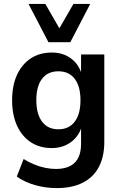

<svg xmlns="http://www.w3.org/2000/svg" viewBox="-20 -773 620 983"><path d="M271 190Q214 190 160.5 175Q107 160 66 131L101 41Q126 57 154 68.5Q182 80 210.5 86Q239 92 266 92Q330 92 362.5 60Q395 28 395 -37V-124H398Q383 -74 342 -44.5Q301 -15 245 -15Q183 -15 137.5 -45Q92 -75 67 -130Q42 -185 42 -260Q42 -335 67 -389.5Q92 -444 137.5 -474Q183 -504 245 -504Q302 -504 342.5 -474.5Q383 -445 398 -394H395V-494H514V-47Q514 29 486 82Q458 135 403.5 162.5Q349 190 271 190ZM279 -111Q333 -111 362.5 -150Q392 -189 392 -260Q392 -331 362.5 -369.5Q333 -408 279 -408Q225 -408 195.5 -370Q166 -332 166 -260Q166 -189 195.5 -150Q225 -111 279 -111ZM228 -557 126 -753H212L284 -628L356 -753H442L340 -557Z"/></svg>

Font: Nunito Sans 10pt SemiCondensed
Style: Bold
Weight: 700
Width: 4
Designer: Vernon Adams
Foundry: Vernon Adams
Version: Version 3.101;gftools[0.9.27]